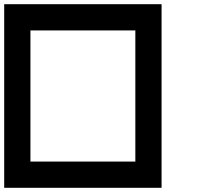

<svg xmlns="http://www.w3.org/2000/svg" viewBox="-20 -895 1040 915"><path d="M0 0V-875H750V0ZM125 -125H625V-750H125Z"/></svg>

Font: Galmuri7 Regular
Style: Regular
Weight: 400
Designer: Lee Minseo (quiple)
Version: Version 2.399;hotconv 1.1.1;makeotfexe 2.6.0 DEVELOPMENT